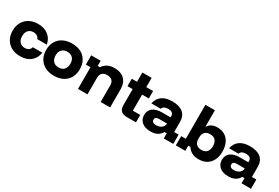

<svg xmlns="http://www.w3.org/2000/svg" viewBox="66 -1690 3910 2691"><g transform="rotate(30 2021.0 -345.0)"><path d="M288.3 10Q210 10 150.4 -22.1Q90.8 -54.2 57.1 -112.5Q23.3 -170.8 23.3 -250Q23.3 -329.2 56.7 -387.5Q90 -445.8 150 -477.9Q210 -510 288.3 -510Q390 -510 455.4 -458.3Q520.8 -406.7 535.8 -318.3H382.5Q372.5 -345.8 348.8 -361.2Q325 -376.7 288.3 -376.7Q239.2 -376.7 207.9 -343.8Q176.7 -310.8 176.7 -250Q176.7 -189.2 208.3 -156.2Q240 -123.3 288.3 -123.3Q367.5 -123.3 385 -189.2H538.3Q525 -96.7 460 -43.3Q395 10 288.3 10Z M838.3 10Q755.8 10 694.2 -22.1Q632.5 -54.2 598.8 -112.9Q565 -171.7 565 -250.8Q565 -330 598.8 -388.3Q632.5 -446.7 694.2 -478.3Q755.8 -510 839.2 -510Q922.5 -510 982.9 -478.3Q1043.3 -446.7 1076.7 -388.3Q1110 -330 1110 -250Q1110 -170.8 1076.7 -112.1Q1043.3 -53.3 982.5 -21.7Q921.7 10 838.3 10ZM838.3 -123.3Q895.8 -123.3 926.3 -157.9Q956.7 -192.5 956.7 -250.8Q956.7 -309.2 926.3 -342.9Q895.8 -376.7 838.3 -376.7Q780 -376.7 749.2 -342.9Q718.3 -309.2 718.3 -250.8Q718.3 -192.5 749.2 -157.9Q780 -123.3 838.3 -123.3Z M1225 0V-350H1150V-500H1303.3V-416.7H1338.3Q1368.3 -460 1412.1 -484.6Q1455.8 -509.2 1524.2 -509.2Q1630.8 -509.2 1687.9 -451.7Q1745 -394.2 1745 -297.5V0H1591.7V-267.5Q1591.7 -319.2 1564.6 -345.8Q1537.5 -372.5 1485 -372.5Q1432.5 -372.5 1405.4 -345.8Q1378.3 -319.2 1378.3 -267.5V0Z M2012.5 0Q1954.2 0 1922.1 -29.6Q1890 -59.2 1890 -120V-380H1806.7V-500H1891.7V-650H2041.7V-500H2151.7V-380H2043.3V-120H2163.3V0Z M2400.8 9.2Q2310.8 9.2 2260.4 -33.8Q2210 -76.7 2210 -148.3Q2210 -222.5 2262.9 -262.9Q2315.8 -303.3 2414.2 -303.3H2548.3V-321.7Q2548.3 -390 2461.7 -390Q2385 -390 2368.3 -338.3H2216.7Q2234.2 -423.3 2295.8 -466.7Q2357.5 -510 2460.8 -510Q2575 -510 2635 -459.6Q2695 -409.2 2695 -312.5V-150H2766.7V0H2613.3V-83.3H2578.3Q2552.5 -38.3 2510 -14.6Q2467.5 9.2 2400.8 9.2ZM2424.2 -105.8Q2460.8 -105.8 2488.8 -118.3Q2516.7 -130.8 2532.5 -152.5Q2548.3 -174.2 2548.3 -200.8V-203.3H2420.8Q2356.7 -203.3 2356.7 -155.8Q2356.7 -131.7 2374.6 -118.8Q2392.5 -105.8 2424.2 -105.8Z M3177.5 10Q3114.2 10 3068.8 -14.6Q3023.3 -39.2 2996.7 -83.3H2961.7V0H2808.3V-150H2883.3V-700H3036.7V-435.8H3040Q3061.7 -470.8 3099.6 -490.4Q3137.5 -510 3190.8 -510Q3263.3 -510 3314.2 -477.5Q3365 -445 3391.7 -386.2Q3418.3 -327.5 3418.3 -250Q3418.3 -173.3 3390.8 -114.6Q3363.3 -55.8 3310 -22.9Q3256.7 10 3177.5 10ZM3148.3 -123.3Q3207.5 -123.3 3236.3 -157.5Q3265 -191.7 3265 -250Q3265 -308.3 3236.3 -342.5Q3207.5 -376.7 3148.3 -376.7Q3096.7 -376.7 3066.7 -347.9Q3036.7 -319.2 3036.7 -268.3V-231.7Q3036.7 -180.8 3066.7 -152.1Q3096.7 -123.3 3148.3 -123.3Z M3659.2 9.2Q3569.2 9.2 3518.8 -33.8Q3468.3 -76.7 3468.3 -148.3Q3468.3 -222.5 3521.2 -262.9Q3574.2 -303.3 3672.5 -303.3H3806.7V-321.7Q3806.7 -390 3720 -390Q3643.3 -390 3626.7 -338.3H3475Q3492.5 -423.3 3554.2 -466.7Q3615.8 -510 3719.2 -510Q3833.3 -510 3893.3 -459.6Q3953.3 -409.2 3953.3 -312.5V-150H4025V0H3871.7V-83.3H3836.7Q3810.8 -38.3 3768.3 -14.6Q3725.8 9.2 3659.2 9.2ZM3682.5 -105.8Q3719.2 -105.8 3747.1 -118.3Q3775 -130.8 3790.8 -152.5Q3806.7 -174.2 3806.7 -200.8V-203.3H3679.2Q3615 -203.3 3615 -155.8Q3615 -131.7 3632.9 -118.8Q3650.8 -105.8 3682.5 -105.8Z"/></g></svg>

Font: Funnel Display ExtraBold
Style: Regular
Weight: 800
Designer: NORD ID, Kristian Moeller
Foundry: Dicotype
Version: Version 1.000